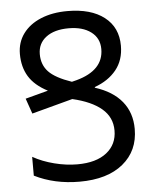

<svg xmlns="http://www.w3.org/2000/svg" viewBox="-53 -769 667 824"><g transform="rotate(-5 281.0 -357.0)"><path d="M512 -195Q512 -101 444.5 -45.5Q377 10 257 10Q149 10 63 -33V-114Q104 -91 155 -78Q206 -65 254 -65Q335 -65 380 -100.5Q425 -136 425 -196Q425 -253 381.5 -290Q338 -327 256 -346L80 -299L57 -365L155 -391Q99 -420 74 -461Q49 -502 49 -558Q49 -608 76.5 -645.5Q104 -683 153.5 -703.5Q203 -724 268 -724Q369 -724 426.5 -679.5Q484 -635 484 -556Q484 -494 450 -452Q416 -410 357 -389V-386Q433 -362 472.5 -313.5Q512 -265 512 -195ZM261 -420 281 -425Q399 -457 399 -549Q399 -596 363 -623Q327 -650 267 -650Q205 -650 169.5 -623Q134 -596 134 -550Q134 -504 162.5 -474Q191 -444 261 -420Z"/></g></svg>

Font: Noto Sans Armenian Narrow
Style: Regular
Weight: 400
Width: 4
Designer: Monotype Design team
Foundry: Monotype Imaging Inc.
Version: Version 1.000